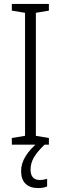

<svg xmlns="http://www.w3.org/2000/svg" viewBox="-20 -734 309 974"><path d="M228 0H40V-34L107 -45V-669L40 -680V-714H228V-680L162 -669V-45L228 -34ZM135 126Q135 179 182 179Q193 179 203 177Q213 175 219 173V212Q210 216 198.5 218Q187 220 173 220Q132 220 109.5 198Q87 176 87 134Q87 95 110.5 57.5Q134 20 173 -11L206 0Q171 33 153 63Q135 93 135 126Z"/></svg>

Font: Noto Sans Gurmukhi UI Condensed Light
Style: Regular
Weight: 300
Width: 3
Designer: Jelle Bosma - Monotype Design Team
Foundry: Monotype Imaging Inc.
Version: Version 2.004; ttfautohint (v1.8.4.7-5d5b)